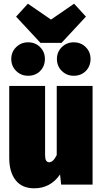

<svg xmlns="http://www.w3.org/2000/svg" viewBox="-20 -999 555 1039"><path d="M481 0H311L305 -55Q253 20 165 20Q99 20 64.5 -24Q30 -68 30 -144V-534H224V-159Q224 -121 246 -121Q268 -121 287 -160V-534H481ZM381 -979 445 -909 313 -767H199L67 -909L131 -979L256 -893ZM223 -680Q223 -641 197.5 -615Q172 -589 132 -589Q94 -589 67.5 -615Q41 -641 41 -680Q41 -718 67.5 -744Q94 -770 132 -770Q171 -770 197 -744Q223 -718 223 -680ZM470 -680Q470 -641 444.5 -615Q419 -589 379 -589Q341 -589 314.5 -615Q288 -641 288 -680Q288 -718 314.5 -744Q341 -770 379 -770Q418 -770 444 -744Q470 -718 470 -680Z"/></svg>

Font: Fira Sans Condensed Black
Style: Regular
Weight: 900
Width: 3
Designer: Carrois Corporate & Edenspiekermann AG
Foundry: Carrois Corporate GbR & Edenspiekermann AG
Version: Version 4.203